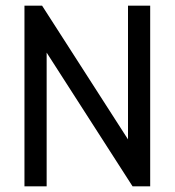

<svg xmlns="http://www.w3.org/2000/svg" viewBox="-20 -655 614 675"><path d="M446 0 144 -470V0H66V-635H128L430 -165V-635H508V0Z"/></svg>

Font: Gemunu Libre Medium
Style: Regular
Weight: 500
Designer: Puspanada Ekanayake, Sola Matas, Pathum Egodawatta, Kosala Senevirathne
Foundry: mooniak
Version: Version 1.100